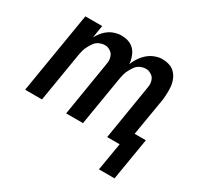

<svg xmlns="http://www.w3.org/2000/svg" viewBox="-150 -708 1100 1066"><g transform="rotate(30 400.0 -175.0)"><path d="M603 178 633 0H553L609 -343Q611 -354 612 -364.5Q613 -375 611 -385Q609 -395 605 -404Q601 -413 593.5 -419.5Q586 -426 575 -431Q564 -436 558 -436H549Q541 -436 532.5 -434Q524 -432 516 -428.5Q508 -425 501 -419.5Q494 -414 488.5 -407Q483 -400 479 -393Q475 -386 470.5 -378Q466 -370 462.5 -362Q459 -354 457 -346Q455 -338 453 -328.5Q451 -319 450 -314L398 0H290L346 -343Q348 -354 349 -364.5Q350 -375 348 -385Q346 -395 342 -404Q338 -413 330.5 -419.5Q323 -426 312 -431Q301 -436 295 -436H286Q278 -436 269.5 -434Q261 -432 253 -428.5Q245 -425 238 -419.5Q231 -414 225.5 -407Q220 -400 216 -393Q212 -386 207.5 -378Q203 -370 199.5 -362Q196 -354 194 -346Q192 -338 190 -328.5Q188 -319 187 -314L135 0H27L113 -520H221L208 -441Q215 -452 222.5 -463Q230 -474 239.5 -484Q249 -494 260 -502Q271 -510 283 -515.5Q295 -521 310 -524.5Q325 -528 333 -528H343Q358 -528 372.5 -525Q387 -522 399.5 -515.5Q412 -509 422 -499Q432 -489 438.5 -477Q445 -465 450 -449Q455 -433 456 -423L457 -411Q462 -426 470 -440Q478 -454 487.5 -466.5Q497 -479 509 -490Q521 -501 534.5 -509Q548 -517 566 -522.5Q584 -528 594 -528H606Q619 -528 632 -525.5Q645 -523 657 -518Q669 -513 678 -505Q687 -497 694.5 -487Q702 -477 707 -465Q712 -453 715 -441Q718 -429 719 -416Q720 -403 720 -390Q720 -377 719 -361Q718 -345 717 -337L676 -92H748L703 178Z"/></g></svg>

Font: Iosevka Aile Semibold
Style: Italic
Weight: 600
Italic angle: -9°
Designer: Belleve Invis
Foundry: Belleve Invis
Version: Version 31.1.0; ttfautohint (v1.8.4)